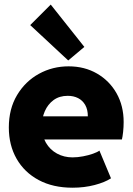

<svg xmlns="http://www.w3.org/2000/svg" viewBox="-20 -832 593 859"><path d="M304.7 7.8Q216.8 7.8 152.8 -26.6Q88.9 -61 54.2 -121.8Q19.5 -182.6 19.5 -261.7Q19.5 -345.2 56.4 -406.7Q93.3 -468.3 154.1 -501.7Q214.8 -535.2 287.1 -535.2Q358.4 -535.2 414.1 -502.9Q469.7 -470.7 501.5 -414.6Q533.2 -358.4 533.2 -286.1Q533.2 -263.7 530.8 -241.5Q528.3 -219.2 525.4 -208H155.3V-311.5H373Q373 -341.8 361.3 -362.3Q349.6 -382.8 329.3 -393.1Q309.1 -403.3 283.2 -403.3Q245.6 -403.3 219.7 -384.3Q193.8 -365.2 180.4 -334.2Q167 -303.2 167 -267.6Q167 -225.1 185.3 -193.6Q203.6 -162.1 234.9 -145Q266.1 -127.9 304.7 -127.9Q327.1 -127.9 351.6 -132.6Q376 -137.2 396 -144.3Q416 -151.4 424.8 -158.2L476.6 -34.2Q448.7 -16.1 403.1 -4.2Q357.4 7.8 304.7 7.8ZM285.2 -561.5 115.2 -719.7 207 -811.5 357.4 -622.1Z"/></svg>

Font: Reddit Sans Black
Style: Regular
Weight: 900
Version: Version 1.014